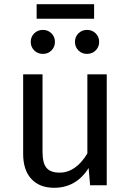

<svg xmlns="http://www.w3.org/2000/svg" viewBox="-20 -880 622 912"><path d="M427 -791H154V-860H427ZM184 -738Q208 -738 224.5 -721.5Q241 -705 241 -681Q241 -657 224.5 -640.5Q208 -624 184 -624Q159 -624 142.5 -640.5Q126 -657 126 -681Q126 -705 142.5 -721.5Q159 -738 184 -738ZM393 -738Q418 -738 434.5 -721.5Q451 -705 451 -681Q451 -657 434.5 -640.5Q418 -624 393 -624Q369 -624 352.5 -640.5Q336 -657 336 -681Q336 -705 352.5 -721.5Q369 -738 393 -738ZM487 -527V0H408L401 -82Q342 12 237 12Q168 12 129 -30Q90 -72 90 -149V-527H182V-159Q182 -105 201 -82.5Q220 -60 263 -60Q340 -60 395 -151V-527Z"/></svg>

Font: Fira Sans
Style: Regular
Weight: 400
Designer: Carrois Corporate & Edenspiekermann AG
Foundry: Carrois Corporate GbR & Edenspiekermann AG
Version: Version 4.106;PS 004.106;hotconv 1.0.70;makeotf.lib2.5.58329